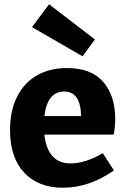

<svg xmlns="http://www.w3.org/2000/svg" viewBox="-20 -867 592 900"><path d="M462 -149 514 -68Q398 13 274 13Q160 13 93.5 -57.5Q27 -128 27 -258Q27 -347 59.5 -412.5Q92 -478 152 -513Q212 -548 294 -548Q408 -548 464 -483Q520 -418 520 -310Q520 -272 513 -236H188Q203 -101 311 -101Q380 -101 462 -149ZM188 -323H360Q358 -438 281 -438Q202 -438 188 -323ZM425 -682 367 -603 130 -740 210 -847Z"/></svg>

Font: Bitter Pro OGT
Style: Bold
Weight: 700
Designer: Sol Matas, and Bitter project Authors
Foundry: Sol Matas
Version: Version 2.110